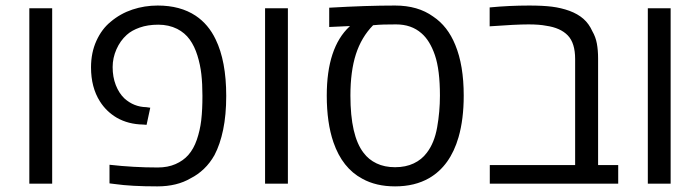

<svg xmlns="http://www.w3.org/2000/svg" viewBox="-20 -660 2516 690"><path d="M85.4 0V-630.4H167.5V0Z M545.4 9.8Q451.7 9.8 393.6 1.5L373.5 -1V-67.9Q460 -58.1 546.9 -58.1Q583 -58.1 610.8 -70.3Q638.7 -82.5 656.7 -103Q675.8 -124.5 687.3 -157.7Q698.7 -190.9 703.1 -227.1Q705.6 -249 706.5 -269.8Q707.5 -290.5 707.5 -315.4Q707.5 -358.9 703.6 -393.3Q699.7 -427.7 689.5 -460.4Q679.2 -493.7 661.9 -517.8Q644.5 -542 616.7 -556.2Q586.4 -571.3 548.8 -571.3Q511.2 -571.3 482.2 -561Q453.1 -550.8 435.5 -534.7Q412.1 -513.7 398.4 -482.7Q384.8 -451.7 384.8 -418.9Q384.8 -383.3 396.2 -354Q407.7 -324.7 427.2 -306.2Q460.9 -275.9 505.4 -274.9L520 -272.9L506.8 -211.4L494.1 -212.4Q440.9 -213.4 399.9 -236.8Q361.8 -259.3 338.9 -295.9Q307.1 -346.2 307.1 -418Q307.1 -470.7 326.4 -513.2Q345.7 -555.7 377.4 -581.5Q412.6 -611.3 456.1 -625.7Q499.5 -640.1 546.9 -640.1Q627.9 -640.1 683.1 -603.5Q729 -572.8 754.9 -518.6Q793 -440.4 793 -315.4Q793 -247.1 782 -194.1Q771 -141.1 751 -103Q734.9 -74.2 712.9 -53.2Q690.9 -32.2 665.5 -19.5Q616.2 9.8 545.4 9.8Z M932.6 0V-630.4H1014.6V0Z M1399.9 9.8Q1331.5 9.8 1282.2 -17.6Q1210.4 -55.7 1178.2 -148.9Q1154.3 -218.8 1154.3 -316.4Q1154.3 -488.8 1236.3 -564.9L1237.8 -566.4L1163.1 -563V-632.3Q1230.5 -636.2 1289.6 -638.2Q1348.6 -640.1 1399.9 -640.1Q1481.9 -640.1 1536.6 -600.6Q1588.9 -565.9 1616.2 -498.5Q1646.5 -425.3 1646.5 -316.4Q1646.5 -231.4 1627.9 -167Q1598.1 -64 1522.5 -20Q1470.7 9.8 1399.9 9.8ZM1399.9 -59.1Q1438 -59.1 1466.8 -72.8Q1495.6 -86.4 1513.7 -110.8Q1541 -146 1551 -202.4Q1561 -258.8 1561 -316.4Q1561 -408.7 1543 -461.7Q1524.9 -514.6 1494.6 -540.5Q1458.5 -572.3 1403.3 -572.3Q1377.9 -572.3 1359.1 -571.8Q1340.3 -571.3 1320.8 -569.3Q1278.8 -526.4 1259 -465.1Q1239.3 -403.8 1239.3 -316.4Q1239.3 -171.9 1286.6 -110.8Q1304.7 -86.4 1333.3 -72.8Q1361.8 -59.1 1399.9 -59.1Z M1740.2 0V-66.9H2046.9V-447.8Q2046.9 -505.4 2020.5 -532.7Q1994.1 -560.1 1942.9 -567.4Q1918.5 -572.3 1879.4 -572.3Q1856.4 -572.3 1822.3 -570.6Q1788.1 -568.8 1739.7 -565.4V-633.3Q1810.1 -640.1 1881.8 -640.1Q1930.7 -640.1 1963.6 -636Q1996.6 -631.8 2026.4 -621.1Q2056.6 -609.9 2076.7 -592.3Q2096.7 -574.7 2108.9 -547.4Q2120.6 -527.3 2125 -503.4Q2129.4 -479.5 2129.4 -449.7V-66.9H2201.7V0Z M2308.1 0V-630.4H2390.1V0Z"/></svg>

Font: Open Sans
Style: Regular
Weight: 400
Designer: Monotype Design Team
Foundry: Monotype Imaging Inc.
Version: Version 3.000; ttfautohint (v1.8.4)